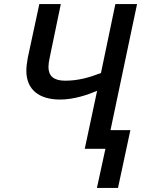

<svg xmlns="http://www.w3.org/2000/svg" viewBox="-20 -734 716 947"><path d="M458 193H562L623 -92H525L656 -714H549L478 -374C419 -351 365 -336 301 -336C244 -336 219 -360 219 -404C219 -416 221 -431 226 -454L280 -714H174L117 -449C112 -421 110 -402 110 -385C110 -291 174 -243 276 -243C345 -243 411 -266 459 -286L398 0H500Z"/></svg>

Font: Noto Sans Medium
Style: Italic
Weight: 500
Italic angle: -12°
Designer: Monotype Design Team
Foundry: Monotype Imaging Inc.
Version: Version 2.013